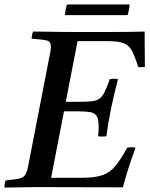

<svg xmlns="http://www.w3.org/2000/svg" viewBox="-32 -843 674 864"><path d="M-12 1Q-12 -6 -11 -15Q-10 -24 -7 -31Q36 -35 55.5 -39.5Q75 -44 83 -58.5Q91 -73 97 -107L189 -581Q193 -599 195 -612Q197 -625 197 -633Q197 -656 179.5 -660.5Q162 -665 110 -669Q111 -677 112 -684.5Q113 -692 117 -701Q136 -701 167.5 -700.5Q199 -700 236 -699.5Q273 -699 306 -699H443Q504 -699 547.5 -699.5Q591 -700 619 -701V-657Q619 -630 619.5 -602Q620 -574 620 -542Q604 -539 590 -542Q575 -589 562 -614Q549 -639 524.5 -648.5Q500 -658 451 -658H317L264 -385H325Q361 -385 382 -387.5Q403 -390 416 -399.5Q429 -409 439 -429.5Q449 -450 462 -487Q481 -490 499 -487Q492 -460 483.5 -425Q475 -390 469 -361Q463 -332 457 -297Q451 -262 447 -230Q427 -227 409 -230Q411 -241 411.5 -253Q412 -265 412 -273Q412 -307 403 -321Q394 -335 373.5 -338.5Q353 -342 316 -342H256L198 -43H340Q397 -43 431 -55.5Q465 -68 489 -98Q513 -128 540 -178Q559 -183 578 -178Q556 -119 542.5 -75Q529 -31 521 0Q423 0 323 -0.5Q223 -1 126 -1Q98 -1 57.5 0Q17 1 -12 1ZM269 -823H551Q550 -799 542 -775H260Q262 -799 269 -823Z"/></svg>

Font: Tiro Gurmukhi
Style: Italic
Weight: 400
Italic angle: -11°
Designer: Gurmukhi: John Hudson & Fiona Ross, assisted by Paul Hanslow. Latin: John Hudson with Paul Hanslow, assisted by Kaja Soj
Foundry: Tiro Typeworks Ltd.
Version: Version 1.52